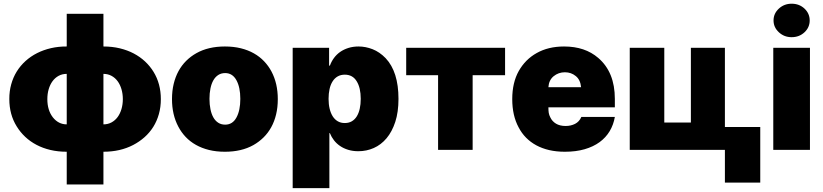

<svg xmlns="http://www.w3.org/2000/svg" viewBox="-20 -801 4398 1026"><path d="M532.7 184.7H336.6V9.9Q290.1 9.9 249.5 0.4Q208.8 -9.2 175.1 -27Q141.3 -44.7 114.7 -69.8Q88.1 -94.8 69.2 -125.7Q29.8 -188.9 29.8 -271.3Q29.5 -312.9 39.8 -350.1Q50.1 -387.4 69.4 -418.7Q88.8 -449.9 116.5 -475Q144.2 -500 178.3 -517.2Q212.4 -534.4 252.5 -543.7Q292.6 -552.9 336.6 -552.6V-727.3H532.7V-552.6Q579.5 -552.6 620.2 -542.8Q660.9 -533 694.6 -515.3Q728.3 -497.5 755 -472.7Q781.6 -447.8 800.4 -417.3Q839.5 -353.7 839.5 -271.3Q839.5 -228.7 829 -191.4Q818.5 -154.1 799.2 -123.2Q779.8 -92.3 752.5 -68Q725.1 -43.7 691.8 -26.3Q622.5 9.9 532.7 9.9ZM532.7 -136.4Q556.5 -136.4 575.8 -146.8Q595.2 -157.3 608.5 -175.4Q621.8 -193.5 629.1 -218.2Q636.4 -242.9 636.4 -271.3Q636.4 -299.7 629.1 -324.4Q621.8 -349.1 608.5 -367.2Q595.2 -385.3 575.8 -395.8Q556.5 -406.2 532.7 -406.2ZM336.6 -136.4V-406.2Q312.5 -406.2 293.3 -395.8Q274.1 -385.3 260.8 -367.2Q247.5 -349.1 240.2 -324.4Q233 -299.7 233 -271.3Q233 -212 262.4 -174Q292.3 -136.4 336.6 -136.4Z M1181.8 9.9Q1135.7 9.9 1096.9 0.4Q1058.2 -9.2 1027 -26.8Q995.7 -44.4 972.3 -69.1Q948.9 -93.8 932.9 -124.3Q899.1 -187.9 899.1 -271.3Q899.1 -315.3 908.2 -353Q917.3 -390.6 934.1 -421.3Q951 -452.1 975.1 -476Q999.3 -500 1029.8 -517Q1093 -552.6 1181.8 -552.6Q1228.3 -552.6 1267 -543Q1305.8 -533.4 1336.8 -515.8Q1367.9 -498.2 1391.3 -473.5Q1414.8 -448.9 1430.8 -418.7Q1464.5 -355.1 1464.5 -271.3Q1464.5 -226.9 1455.4 -189.5Q1446.4 -152 1429.5 -121.3Q1412.6 -90.6 1388.3 -66.6Q1364 -42.6 1333.8 -25.6Q1270.6 9.9 1181.8 9.9ZM1183.2 -134.9Q1222.7 -134.9 1243.3 -172.6Q1264.2 -210.6 1264.2 -272.7Q1264.2 -334.5 1243.3 -372.5Q1222.3 -410.5 1183.2 -410.5Q1162.3 -410.5 1146.5 -400.4Q1130.7 -390.3 1120.2 -372Q1109.7 -353.7 1104.6 -328.3Q1099.4 -302.9 1099.4 -272.7Q1099.4 -242.9 1104.6 -217.5Q1109.7 -192.1 1120 -173.8Q1130.3 -155.5 1146.1 -145.2Q1161.9 -134.9 1183.2 -134.9Z M1740.1 204.5H1544V-545.5H1738.6V-450.3H1742.9Q1750.7 -471.9 1764.4 -490.8Q1778.1 -509.6 1797.4 -523.3Q1816.8 -536.9 1841.6 -544.7Q1866.5 -552.6 1896.3 -552.6Q1933.6 -552.6 1971.1 -538Q2008.5 -523.4 2040.8 -490.1Q2109.4 -417.3 2109.4 -272.7Q2109.4 -202.1 2092.2 -149.5Q2074.9 -96.9 2045.6 -62.1Q2016.3 -27.3 1977.5 -10.1Q1938.6 7.1 1894.9 7.1Q1865.4 7.1 1840.9 -0.4Q1816.4 -7.8 1797.4 -20.8Q1778.4 -33.7 1764.7 -51.3Q1751.1 -68.9 1742.9 -89.5H1740.1ZM1822.4 -143.5Q1843.8 -143.5 1859.7 -152.7Q1875.7 -161.9 1886.4 -179Q1897 -196 1902.3 -219.8Q1907.7 -243.6 1907.7 -272.7Q1907.7 -332 1886 -366.8Q1864.7 -402 1822.4 -402Q1800.8 -402 1784.4 -392.6Q1768.1 -383.2 1757.3 -366.1Q1746.4 -349.1 1741.1 -325.3Q1735.8 -301.5 1735.8 -272.7Q1735.8 -244 1741.5 -220.2Q1747.2 -196.4 1758 -179.3Q1768.8 -162.3 1785 -152.9Q1801.1 -143.5 1822.4 -143.5Z M2505.7 0H2321V-399.1H2150.6V-545.5H2679V-399.1H2505.7Z M2998.6 9.9Q2953.1 9.9 2915 1.1Q2876.8 -7.8 2845.9 -24.5Q2815 -41.2 2791.2 -65.3Q2767.4 -89.5 2751.4 -120.4Q2717.3 -183.2 2717.3 -271.3Q2717.3 -359.4 2752.1 -421.5Q2787.3 -483.7 2847.7 -517.4Q2909.8 -552.6 2994.3 -552.6Q3106.2 -552.6 3176.8 -491.5Q3265.6 -415.5 3265.6 -272.7V-227.3H2910.5Q2910.5 -210.2 2912.3 -198.2Q2914.1 -186.1 2921.2 -172.9Q2931.1 -152.3 2951.3 -140.1Q2971.6 -127.8 3002.8 -127.8Q3030.5 -127.8 3053.1 -139.2Q3075.6 -150.6 3086.6 -176.1H3265.6Q3258.5 -134.6 3238.1 -100.3Q3217.7 -66.1 3184.1 -41.5Q3150.6 -17 3104.2 -3.6Q3057.9 9.9 2998.6 9.9ZM3085.2 -335.2Q3081.3 -375 3056.8 -394.5Q3032.3 -414.8 2998.6 -414.8Q2964.5 -414.8 2938.6 -393.8Q2913 -372.9 2910.5 -335.2Z M4042.6 174.7H3853.7V0H3345.2V-545.5H3529.8V-146.3H3671.9V-545.5H3853.7V-122.2H4042.6Z M4308.2 0H4112.2V-545.5H4308.2ZM4210.2 -602.3Q4170.5 -602.3 4142 -628.6Q4113.6 -654.8 4113.6 -691.8Q4113.6 -728.7 4142 -755Q4170.5 -781.2 4210.2 -781.2Q4251.1 -781.2 4279.1 -755Q4306.8 -728.7 4306.8 -691.8Q4306.8 -654.5 4279.1 -628.6Q4251.1 -602.3 4210.2 -602.3Z"/></svg>

Font: Linik Sans Black
Style: Regular
Weight: 900
Designer: Fonts by Rasmus Andersson / Changes by Cristiano Sobral with parts from Marc Monis
Foundry: rsms
Version: Version 3.020; ttfautohint (v1.6)